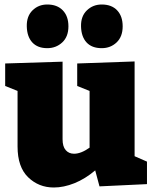

<svg xmlns="http://www.w3.org/2000/svg" viewBox="-20 -818 683 853"><path d="M219 15Q152 15 105 -30.5Q58 -76 58 -167V-414L3 -436V-536L258 -544V-199Q258 -167 272 -151Q286 -135 309 -135Q340 -135 378 -162V-414L323 -436V-536L578 -545V-124L633 -100V0L422 10L403 -61Q358 -23 310.5 -4Q263 15 219 15ZM432 -604Q388 -604 364.5 -629.5Q341 -655 340 -701Q339 -746 366 -772Q393 -798 432 -798Q476 -798 500.5 -772Q525 -746 525 -701Q525 -655 498 -629.5Q471 -604 432 -604ZM190 -604Q147 -604 123.5 -629.5Q100 -655 99 -701Q98 -746 124.5 -772Q151 -798 190 -798Q234 -798 259 -772Q284 -746 284 -701Q284 -655 256.5 -629.5Q229 -604 190 -604Z"/></svg>

Font: Bitter Black
Style: Regular
Weight: 900
Designer: Sol Matas, and Bitter project Authors
Foundry: Sol Matas
Version: Version 2.001